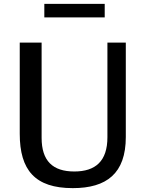

<svg xmlns="http://www.w3.org/2000/svg" viewBox="-20 -962 752 992"><path d="M630 -254V-742H535V-253C535 -129 473 -76 364 -76C253 -76 195 -130 195 -250V-742H82V-271C82 -83 161 10 356 10C531 10 630 -66 630 -254ZM521 -942H209V-872H521Z"/></svg>

Font: Bisquit Text
Style: Regular
Weight: 400
Version: Version 1.004;Glyphs 3.2.3 (3260)